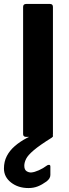

<svg xmlns="http://www.w3.org/2000/svg" viewBox="-57 -693 348 972"><path d="M211 -14Q211 0 196 0H76Q60 0 60 -14V-658Q60 -673 76 -673H196Q211 -673 211 -658ZM87 259Q35 259 -1 231Q-37 203 -37 160Q-37 125 -22.5 97Q-8 69 18 46.5Q44 24 78 6Q89 0 102.5 -5Q116 -10 132 -10H203Q211 -10 211.5 -5.5Q212 -1 205 4Q144 42 114 67.5Q84 93 75 111.5Q66 130 66 146Q66 166 77.5 173.5Q89 181 102 180Q117 179 139.5 169Q162 159 179 146Q185 141 191.5 141.5Q198 142 198 150V193Q198 211 178 226Q156 242 134.5 250.5Q113 259 87 259Z"/></svg>

Font: Glory ExtraBold
Style: Regular
Weight: 800
Designer: Robert Leuschke
Foundry: Robert Leuschke
Version: Version 1.011